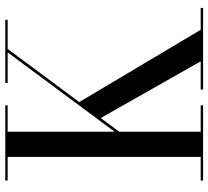

<svg xmlns="http://www.w3.org/2000/svg" viewBox="-51 -739 790 728"><g transform="rotate(-90 344.0 -375.0)"><path d="M23.5 -9V0H308.5V-9H208.5V-318L260.5 -388L475.5 -9H368.5V0H678V-9H595L321 -469.5L522.5 -741H633V-750H393.5V-741H509.5L208.5 -335.5V-741H308.5V-750H23.5V-741H113V-9Z"/></g></svg>

Font: Bodoni* 24
Style: Regular
Weight: 400
Version: Version 2.3